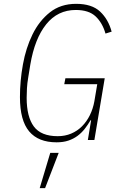

<svg xmlns="http://www.w3.org/2000/svg" viewBox="-20 -730 640 1001"><path d="M455 -103H452Q438 -79 421.5 -58Q405 -37 384 -21.5Q363 -6 336.5 3Q310 12 275 12Q180 12 132 -45Q84 -102 84 -224Q84 -308 99.5 -394Q115 -480 149.5 -550.5Q184 -621 240 -665.5Q296 -710 377 -710Q459 -710 502 -669.5Q545 -629 562 -565L530 -555Q514 -611 478.5 -644.5Q443 -678 375 -678Q281 -678 221 -603.5Q161 -529 138 -393L127 -325Q122 -296 120.5 -269.5Q119 -243 119 -220Q119 -121 156.5 -70.5Q194 -20 281 -20Q319 -20 351 -33.5Q383 -47 407.5 -71.5Q432 -96 448.5 -129.5Q465 -163 472 -202L487 -291H315L321 -322H526L472 0H438ZM242 67H286L215 251H187Z"/></svg>

Font: IBM Plex Mono ExtraLight
Style: Italic
Weight: 200
Italic angle: -9°
Monospace: yes
Designer: Mike Abbink, Paul van der Laan, Pieter van Rosmalen
Foundry: Bold Monday
Version: Version 2.3